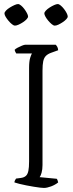

<svg xmlns="http://www.w3.org/2000/svg" viewBox="-20 -924 357 944"><path d="M196 0Q190 0 176.5 -1.5Q163 -3 145.5 -6Q128 -9 109.5 -12.5Q91 -16 75.5 -20Q60 -24 51 -27Q51 -33 54 -38Q57 -43 59 -46L82 -49Q98 -51 107 -59Q116 -67 119.5 -84Q123 -101 123 -130V-589Q123 -623 128.5 -640Q134 -657 137 -661H60Q58 -665 56 -668Q54 -671 52 -679Q56 -684 66.5 -689.5Q77 -695 88 -699.5Q99 -704 104 -704H254Q258 -700 261.5 -694Q265 -688 266 -677L230 -664Q214 -658 205 -648.5Q196 -639 192.5 -622.5Q189 -606 189 -577V-113Q189 -91 184.5 -75Q180 -59 175 -53L259 -45Q261 -43 263 -37.5Q265 -32 266 -27Q251 -15 231 -7.5Q211 0 196 0ZM249 -798Q243 -798 234.5 -805Q226 -812 217.5 -822Q209 -832 203.5 -842Q198 -852 198 -858Q198 -864 205.5 -872Q213 -880 224 -887Q235 -894 246 -899Q257 -904 264 -904Q270 -904 278.5 -897Q287 -890 295 -879.5Q303 -869 308 -859Q313 -849 313 -843Q313 -837 306 -829.5Q299 -822 288.5 -815Q278 -808 267.5 -803Q257 -798 249 -798ZM53 -798Q48 -798 39.5 -804.5Q31 -811 22.5 -821Q14 -831 8 -841Q2 -851 2 -858Q2 -864 9.5 -872Q17 -880 28.5 -887Q40 -894 51 -899Q62 -904 69 -904Q75 -904 83.5 -897Q92 -890 99.5 -880Q107 -870 112.5 -859.5Q118 -849 118 -843Q118 -837 111 -829.5Q104 -822 93.5 -815Q83 -808 72 -803Q61 -798 53 -798Z"/></svg>

Font: Texturina Medium 12pt Thin
Style: Regular
Weight: 250
Version: Version 1.002